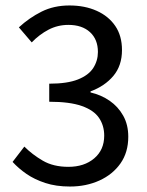

<svg xmlns="http://www.w3.org/2000/svg" viewBox="-20 -670 539 702"><path d="M236 12Q185 12 145.5 -1Q106 -14 77 -34Q48 -54 26 -78L69 -134Q98 -105 136.5 -82.5Q175 -60 230 -60Q288 -60 324.5 -91Q361 -122 361 -174Q361 -211 342 -239Q323 -267 279 -282.5Q235 -298 160 -298V-364Q226 -364 265 -379.5Q304 -395 321 -421.5Q338 -448 338 -480Q338 -526 309 -552.5Q280 -579 230 -579Q191 -579 157.5 -561.5Q124 -544 96 -515L49 -570Q87 -605 132 -627.5Q177 -650 234 -650Q290 -650 333.5 -630.5Q377 -611 401.5 -575Q426 -539 426 -487Q426 -430 394.5 -392.5Q363 -355 311 -336V-332Q350 -323 381 -301.5Q412 -280 430.5 -247Q449 -214 449 -170Q449 -113 420.5 -72.5Q392 -32 343.5 -10Q295 12 236 12Z"/></svg>

Font: Assistant ExtraLight Medium
Style: Regular
Weight: 500
Version: Version 3.000